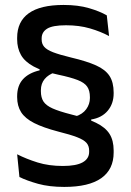

<svg xmlns="http://www.w3.org/2000/svg" viewBox="-20 -670 516 756"><path d="M276 -211Q305 -220 319.5 -240Q334 -260 334 -284V-287.5Q334 -313.5 323.2 -329Q312.5 -344.5 285.5 -355Q258.5 -365.5 209 -376Q148 -389 112.8 -408Q77.5 -427 62.5 -453.8Q47.5 -480.5 47.5 -515.5V-521Q47.5 -585 93.2 -617.8Q139 -650.5 230 -650.5Q287.5 -650.5 330.2 -638Q373 -625.5 400.5 -609.5L409.5 -528Q376 -546 334 -558.2Q292 -570.5 240 -570.5Q187 -570.5 165.5 -557Q144 -543.5 144 -519V-514Q144 -497.5 154 -485.8Q164 -474 189.2 -464.2Q214.5 -454.5 260 -443.5Q321.5 -429 358.2 -412.5Q395 -396 411.2 -371Q427.5 -346 427.5 -305.5V-302.5Q427.5 -261.5 404 -233.8Q380.5 -206 339 -199.5L339.5 -183ZM197 -385.5Q170.5 -376.5 155.8 -358.8Q141 -341 141 -315V-310.5Q141 -286 151.2 -270.2Q161.5 -254.5 187.2 -243Q213 -231.5 260 -219.5Q321.5 -204.5 358.2 -186.5Q395 -168.5 411.2 -142.8Q427.5 -117 427.5 -77.5V-69.5Q427.5 -3 378.8 31.5Q330 66 233 66Q174 66 130 53.8Q86 41.5 56.5 27L47.5 -62.5Q84 -44 128.2 -30.2Q172.5 -16.5 227.5 -16.5Q280 -16.5 305.5 -30.8Q331 -45 331 -72V-77Q331 -95.5 320.5 -107.5Q310 -119.5 283.5 -129.8Q257 -140 209 -152Q150 -167.5 114.5 -185.5Q79 -203.5 63.2 -228.2Q47.5 -253 47.5 -287.5V-291Q47.5 -332.5 70.2 -357.8Q93 -383 136 -393L135.5 -408.5Z"/></svg>

Font: Anek Odia Medium
Style: Regular
Weight: 500
Designer: Yesha Goshar & Mahesh Sahu (Odia), Yesha Goshar (Latin)
Foundry: Ek Type
Version: Version 1.003